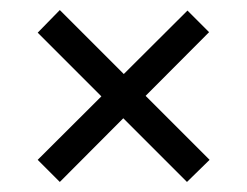

<svg xmlns="http://www.w3.org/2000/svg" viewBox="-20 -488 492 382"><path d="M353 -467 396 -424 99 -126 55 -170ZM397 -170 352 -126 55 -423 99 -468Z"/></svg>

Font: Gemunu Libre ExtraLight
Style: Regular
Weight: 400
Version: Version 1.100